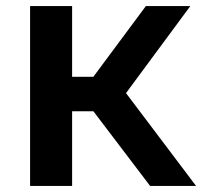

<svg xmlns="http://www.w3.org/2000/svg" viewBox="-20 -615 668 635"><path d="M476.5 0 246 -303.5 462.5 -595H609.5L383 -288.5L385.5 -322L628.5 0ZM79.5 0V-595H218.5V0ZM198.5 -247V-361H302V-247Z"/></svg>

Font: Encode Sans SC SemiExpanded SemiBold
Style: Regular
Weight: 600
Width: 6
Designer: Multiple Designers
Foundry: Impallari Type
Version: Version 3.002